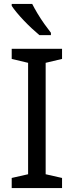

<svg xmlns="http://www.w3.org/2000/svg" viewBox="-20 -964 379 984"><path d="M298 0H40V-52L124 -71V-642L40 -662V-714H298V-662L214 -642V-71L298 -52ZM145 -944Q156 -922 172.5 -894.5Q189 -867 207.5 -841Q226 -815 241 -796V-784H182Q165 -798 144 -817.5Q123 -837 102.5 -858.5Q82 -880 65.5 -900Q49 -920 40 -934V-944Z"/></svg>

Font: Noto Sans Hebrew
Style: Regular
Weight: 400
Designer: Monotype Design Team
Foundry: Monotype Imaging Inc.
Version: Version 2.003